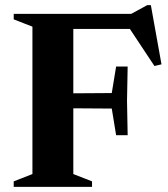

<svg xmlns="http://www.w3.org/2000/svg" viewBox="-20 -729 657 749"><path d="M478 -469.5 475.5 -335.5 478 -201.5H433L416 -305.5L190 -307V-364.5L416 -366L433 -469.5ZM554.5 -709H568.5L610 -478L582.5 -471.5L471.5 -639L529.5 -616H178V-675H492ZM266 -675V-50L339 -21.5V0H33.5V-21.5L106.5 -50V-625L33.5 -653.5V-675Z"/></svg>

Font: Newsreader 24pt
Style: Bold
Weight: 700
Designer: Hugues Gentile
Foundry: Production Type
Version: Version 1.003